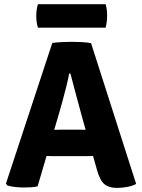

<svg xmlns="http://www.w3.org/2000/svg" viewBox="-20 -888 678 916"><path d="M229.5 -683Q248.5 -686 275.2 -687.2Q302 -688.5 322 -688.5Q341 -688.5 368.2 -687.2Q395.5 -686 414.5 -682L629.5 -10.5Q613 -1 586.8 3.8Q560.5 8.5 538 8.5Q500 8.5 478.5 -9Q457 -26.5 442.5 -78L371 -331.5Q359.5 -373.5 344.2 -430.2Q329 -487 316 -537H310Q305 -509.5 296.5 -475.5Q288 -441.5 278.8 -407.8Q269.5 -374 261.5 -346.5L159.5 1Q144.5 4.5 127.5 5.5Q110.5 6.5 91.5 6.5Q73.5 6.5 50.8 4Q28 1.5 14.5 -3.5L8.5 -12.5ZM241.5 -143Q234.5 -143 225.2 -143.2Q216 -143.5 206.8 -143.8Q197.5 -144 190.5 -144H106.5L155 -268.5H229Q236 -268.5 245 -268.8Q254 -269 263 -269.2Q272 -269.5 279 -269.5H352Q359.5 -269.5 368.2 -269.2Q377 -269 386.2 -268.8Q395.5 -268.5 402.5 -268.5H479L519.5 -144H435.5Q428.5 -144 419 -143.8Q409.5 -143.5 400.2 -143.2Q391 -143 384 -143ZM161 -756Q156.5 -771 154.8 -783.5Q153 -796 153 -812Q153 -826.5 154.8 -839.5Q156.5 -852.5 161 -868H484Q488 -852.5 489.5 -841.5Q491 -830.5 491 -813.5Q491 -784 484 -756Z"/></svg>

Font: Signika Light
Style: Bold
Weight: 700
Version: Version 2.003;gftools[0.9.32]